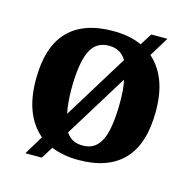

<svg xmlns="http://www.w3.org/2000/svg" viewBox="-94 -669 802 803"><g transform="rotate(15 307.0 -268.0)"><path d="M134.1 -42.2Q92 -77.2 69.4 -133.9Q46.9 -190.7 46.9 -270.2Q46.9 -410.7 113 -479.8Q179.2 -548.9 308 -548.9Q379 -548.9 432 -524.9L464.2 -576H534.4L483 -492.1Q523 -457.5 544.5 -402.6Q566.1 -347.6 566.1 -270.2Q566.1 -129.2 499.9 -59.6Q433.7 10 305 10Q271.6 10 242.2 4.5Q212.9 -1.1 187.3 -11L155.4 40H84.2ZM307 -53Q345.4 -53 368.4 -77.1Q391.5 -101.1 401.6 -149.5Q411.7 -197.9 411.7 -268.4Q411.7 -295.2 409.8 -319.2Q407.9 -343.1 402.9 -363.9L234.1 -90.2Q247.2 -71.3 264.5 -62.2Q281.9 -53 307 -53ZM381.9 -443.1Q369.4 -464 351 -474.4Q332.7 -484.9 306 -484.9Q248.4 -484.9 224.6 -431.2Q200.7 -377.5 200.7 -270.2Q200.7 -239.2 203.1 -212.6Q205.5 -186 210.3 -164.3Z"/></g></svg>

Font: Noto Serif Telugu
Style: Regular
Weight: 400
Designer: Jelle Bosma - Monotype Design Team
Foundry: Monotype Imaging Inc.
Version: Version 2.003